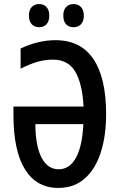

<svg xmlns="http://www.w3.org/2000/svg" viewBox="-20 -925 594 955"><path d="M243.7 -628.4Q205.1 -628.4 167.5 -617.9Q129.9 -607.4 82.5 -583.5V-683.6Q169.4 -725.1 256.3 -725.1Q381.3 -725.1 444.6 -631.3Q507.8 -537.6 507.8 -357.4Q507.8 -249.5 481.2 -166.7Q454.6 -84 401.6 -37.1Q348.6 9.8 270 9.8Q162.1 9.8 104.5 -82.3Q46.9 -174.3 46.9 -354V-395H395.5Q390.1 -506.3 355 -567.4Q319.8 -628.4 243.7 -628.4ZM271.5 -83Q326.2 -83 357.9 -140.6Q389.6 -198.2 394.5 -307.6H155.8Q156.7 -197.8 187 -140.4Q217.3 -83 271.5 -83ZM124 -847.2Q124 -876 138.2 -890.4Q152.3 -904.8 174.8 -904.8Q197.3 -904.8 211.2 -889.9Q225.1 -875 225.1 -847.2Q225.1 -819.3 211.2 -804.4Q197.3 -789.6 174.8 -789.6Q152.3 -789.6 138.2 -804.2Q124 -818.8 124 -847.2ZM294.9 -847.2Q294.9 -876 309.1 -890.4Q323.2 -904.8 345.7 -904.8Q368.7 -904.8 382.8 -889.9Q397 -875 397 -847.2Q397 -819.3 382.8 -804.4Q368.7 -789.6 345.7 -789.6Q322.8 -789.6 308.8 -804.2Q294.9 -818.8 294.9 -847.2Z"/></svg>

Font: Open Sans Condensed SemiBold
Style: Regular
Weight: 600
Width: 3
Designer: Monotype Design Team
Foundry: Monotype Imaging Inc.
Version: Version 3.000; ttfautohint (v1.8.4)